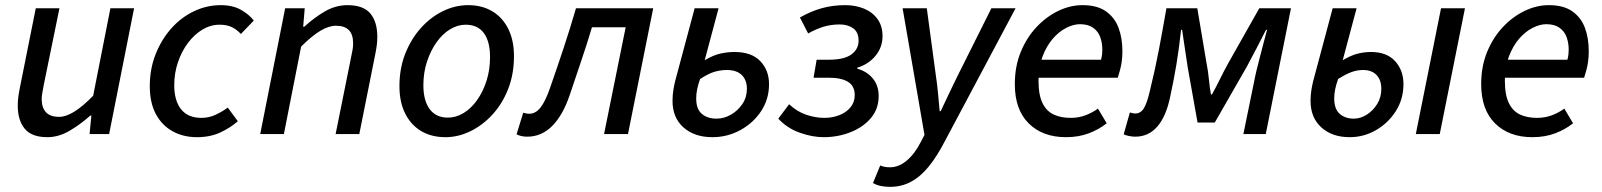

<svg xmlns="http://www.w3.org/2000/svg" viewBox="-20 -521 6225 746"><path d="M164 12Q103 12 76 -21Q49 -54 49 -110Q49 -128 51 -143.5Q53 -159 57 -179L119 -489H211L150 -191Q147 -173 144.5 -160.5Q142 -148 142 -136Q142 -103 158.5 -85Q175 -67 210 -67Q236 -67 268.5 -87Q301 -107 342 -149L409 -489H501L404 0H328L335 -72H331Q293 -38 250.5 -13Q208 12 164 12Z M745 12Q692 12 650.5 -11Q609 -34 585.5 -78Q562 -122 562 -186Q562 -253 584.5 -310Q607 -367 645 -410Q683 -453 733 -477Q783 -501 838 -501Q884 -501 916 -483Q948 -465 966 -441L916 -389Q899 -407 880 -416Q861 -425 833 -425Q798 -425 766.5 -406Q735 -387 710.5 -354.5Q686 -322 671.5 -279.5Q657 -237 657 -190Q657 -130 683.5 -96.5Q710 -63 763 -63Q792 -63 818.5 -75.5Q845 -88 865 -103L904 -50Q876 -25 836.5 -6.5Q797 12 745 12Z M991 0 1088 -489H1164L1158 -417H1162Q1200 -452 1242 -476.5Q1284 -501 1330 -501Q1392 -501 1419 -468.5Q1446 -436 1446 -378Q1446 -361 1444 -345.5Q1442 -330 1438 -310L1376 0H1284L1344 -298Q1348 -317 1350 -328.5Q1352 -340 1352 -353Q1352 -387 1335.5 -404Q1319 -421 1285 -421Q1258 -421 1225 -401.5Q1192 -382 1150 -340L1083 0Z M1711 12Q1656 12 1616 -12Q1576 -36 1554 -80.5Q1532 -125 1532 -186Q1532 -256 1555 -313.5Q1578 -371 1616 -413Q1654 -455 1701.5 -478Q1749 -501 1799 -501Q1853 -501 1893 -477Q1933 -453 1955 -408.5Q1977 -364 1977 -303Q1977 -233 1954.5 -175.5Q1932 -118 1893.5 -76Q1855 -34 1807.5 -11Q1760 12 1711 12ZM1720 -64Q1752 -64 1781.5 -82Q1811 -100 1834 -132.5Q1857 -165 1870.5 -207.5Q1884 -250 1884 -299Q1884 -360 1860 -392.5Q1836 -425 1789 -425Q1758 -425 1728.5 -407Q1699 -389 1676 -356.5Q1653 -324 1639 -281.5Q1625 -239 1625 -190Q1625 -130 1649.5 -97Q1674 -64 1720 -64Z M2029 10Q2015 10 2005 7.5Q1995 5 1987 1L2013 -83Q2018 -82 2023.5 -80.5Q2029 -79 2036 -79Q2061 -79 2080 -103Q2099 -127 2117 -179Q2144 -256 2169.5 -333Q2195 -410 2218 -489H2518L2420 0H2327L2411 -415H2280Q2260 -348 2238 -283.5Q2216 -219 2194 -153Q2167 -73 2125.5 -31.5Q2084 10 2029 10Z M2748 12Q2678 12 2635.5 -26Q2593 -64 2593 -129Q2593 -152 2596.5 -172.5Q2600 -193 2603 -205L2679 -489H2772L2718 -287Q2752 -307 2779.5 -313Q2807 -319 2834 -319Q2900 -319 2934 -283.5Q2968 -248 2968 -194Q2968 -136 2937.5 -89.5Q2907 -43 2856.5 -15.5Q2806 12 2748 12ZM2764 -60Q2793 -60 2820 -75.5Q2847 -91 2864.5 -117Q2882 -143 2882 -176Q2882 -210 2862 -229.5Q2842 -249 2804 -249Q2781 -249 2757.5 -242.5Q2734 -236 2700 -214Q2692 -191 2688.5 -173Q2685 -155 2685 -139Q2685 -97 2707 -78.5Q2729 -60 2764 -60Z M3180 12Q3136 12 3087 -5.5Q3038 -23 3004 -60L3046 -116Q3077 -87 3113 -75Q3149 -63 3183 -63Q3214 -63 3241 -73.5Q3268 -84 3284.5 -104Q3301 -124 3301 -151Q3301 -187 3275 -203Q3249 -219 3201 -219H3141L3153 -289H3201Q3260 -289 3288 -309.5Q3316 -330 3316 -363Q3316 -396 3295 -411Q3274 -426 3243 -426Q3210 -426 3181 -417.5Q3152 -409 3120 -391L3088 -453Q3130 -477 3172.5 -489Q3215 -501 3264 -501Q3304 -501 3337 -487.5Q3370 -474 3389.5 -447Q3409 -420 3409 -381Q3409 -337 3381.5 -304Q3354 -271 3311 -258V-254Q3348 -244 3371 -216.5Q3394 -189 3394 -148Q3394 -98 3364 -62.5Q3334 -27 3285 -7.5Q3236 12 3180 12Z M3438 205Q3419 205 3402 201.5Q3385 198 3372 190L3400 122Q3416 129 3438 129Q3472 129 3503 103Q3534 77 3557 32L3572 3L3487 -489H3581L3616 -229Q3621 -197 3624.5 -159.5Q3628 -122 3631 -89H3635Q3651 -123 3668.5 -160Q3686 -197 3702 -229L3832 -489H3926L3652 26Q3621 86 3589 125.5Q3557 165 3520 185Q3483 205 3438 205Z M4122 12Q4031 12 3977 -41.5Q3923 -95 3923 -194Q3923 -263 3946 -319Q3969 -375 4007 -415.5Q4045 -456 4091.5 -478.5Q4138 -501 4186 -501Q4243 -501 4277 -477Q4311 -453 4326 -413Q4341 -373 4341 -322Q4341 -301 4338.5 -282.5Q4336 -264 4331.5 -248Q4327 -232 4323 -219H3991L3999 -289H4258Q4261 -301 4262 -309Q4263 -317 4263 -328Q4263 -354 4255 -376.5Q4247 -399 4227.5 -413Q4208 -427 4176 -427Q4151 -427 4122.5 -412.5Q4094 -398 4070 -370Q4046 -342 4030.5 -301Q4015 -260 4015 -209Q4015 -151 4031 -119.5Q4047 -88 4075 -75.5Q4103 -63 4140 -63Q4171 -63 4197.5 -73Q4224 -83 4246 -99L4280 -42Q4250 -18 4210.5 -3Q4171 12 4122 12Z M4391 10Q4379 10 4367 7.5Q4355 5 4346 1L4370 -84Q4375 -83 4380 -81.5Q4385 -80 4391 -80Q4412 -80 4424.5 -100.5Q4437 -121 4448 -169Q4468 -250 4483 -329Q4498 -408 4512 -489H4632L4668 -275Q4674 -245 4677 -213.5Q4680 -182 4685 -154H4689Q4705 -183 4720 -213.5Q4735 -244 4752 -275L4873 -489H4996L4898 0H4811L4853 -205Q4856 -222 4862 -247Q4868 -272 4875.5 -300.5Q4883 -329 4890 -356Q4897 -383 4903 -405H4899Q4881 -370 4862 -333Q4843 -296 4825 -263L4700 -45H4633L4595 -258Q4589 -294 4584 -331Q4579 -368 4573 -405H4569Q4561 -332 4551 -271.5Q4541 -211 4526 -142Q4510 -67 4476 -28.5Q4442 10 4391 10Z M5224 12Q5156 12 5114 -26Q5072 -64 5072 -129Q5072 -152 5075.5 -172.5Q5079 -193 5082 -205L5158 -489H5251L5197 -287Q5229 -306 5255 -312.5Q5281 -319 5307 -319Q5368 -319 5400.5 -283.5Q5433 -248 5433 -194Q5433 -136 5403.5 -89.5Q5374 -43 5326.5 -15.5Q5279 12 5224 12ZM5240 -60Q5266 -60 5290.5 -75.5Q5315 -91 5331 -117Q5347 -143 5347 -176Q5347 -210 5328.5 -229.5Q5310 -249 5276 -249Q5254 -249 5232.5 -241.5Q5211 -234 5179 -214Q5171 -191 5167.5 -173Q5164 -155 5164 -139Q5164 -97 5185.5 -78.5Q5207 -60 5240 -60ZM5481 0 5579 -489H5672L5574 0Z M5934 12Q5843 12 5789 -41.5Q5735 -95 5735 -194Q5735 -263 5758 -319Q5781 -375 5819 -415.5Q5857 -456 5903.5 -478.5Q5950 -501 5998 -501Q6055 -501 6089 -477Q6123 -453 6138 -413Q6153 -373 6153 -322Q6153 -301 6150.5 -282.5Q6148 -264 6143.5 -248Q6139 -232 6135 -219H5803L5811 -289H6070Q6073 -301 6074 -309Q6075 -317 6075 -328Q6075 -354 6067 -376.5Q6059 -399 6039.5 -413Q6020 -427 5988 -427Q5963 -427 5934.5 -412.5Q5906 -398 5882 -370Q5858 -342 5842.5 -301Q5827 -260 5827 -209Q5827 -151 5843 -119.5Q5859 -88 5887 -75.5Q5915 -63 5952 -63Q5983 -63 6009.5 -73Q6036 -83 6058 -99L6092 -42Q6062 -18 6022.5 -3Q5983 12 5934 12Z"/></svg>

Font: Source Sans 3 Medium
Style: Italic
Weight: 500
Italic angle: -11°
Designer: Paul D. Hunt
Foundry: Adobe
Version: Version 3.052;hotconv 1.1.0;makeotfexe 2.6.0